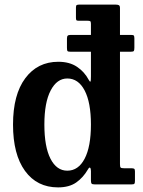

<svg xmlns="http://www.w3.org/2000/svg" viewBox="-20 -800 620 833"><path d="M36.5 -259.5Q36.5 -389.5 89.8 -460.8Q143 -532 233 -532Q281.5 -532 314 -510.2Q346.5 -488.5 365 -453.5Q370.5 -443.5 372.5 -446.2Q374.5 -449 374.5 -469V-575.5H287Q276 -575.5 273.2 -578.2Q270.5 -581 270.5 -592V-632.5Q270.5 -642 273.8 -645.2Q277 -648.5 286.5 -648.5H374.5V-696.5Q374.5 -706 371.5 -708Q368.5 -710 359 -710H321Q313 -710 311.2 -712.8Q309.5 -715.5 309.5 -723.5V-767.5Q309.5 -776 312.8 -778Q316 -780 324 -780H481.5Q491 -780 495.8 -777.5Q500.5 -775 500.5 -765V-648.5H548.5Q558.5 -648.5 560.8 -645.5Q563 -642.5 563 -633V-593Q563 -583 560.8 -579.2Q558.5 -575.5 547 -575.5H500.5V-88Q500.5 -76 503.5 -73Q506.5 -70 519 -70H550.5Q559.5 -70 562.5 -67.5Q565.5 -65 565.5 -56V-15.5Q565.5 -5.5 563 -2.8Q560.5 0 550.5 0H391Q380 0 377.2 -3.5Q374.5 -7 374.5 -18V-57.5Q374.5 -69 371 -72.2Q367.5 -75.5 361.5 -65Q341 -29.5 310.5 -8.2Q280 13 232 13Q140.5 13 88.5 -58.5Q36.5 -130 36.5 -259.5ZM172.5 -259.5Q172.5 -163.5 199 -111.5Q225.5 -59.5 272 -59.5Q320 -59.5 347.2 -111.5Q374.5 -163.5 374.5 -259.5Q374.5 -355.5 347.2 -407.5Q320 -459.5 272 -459.5Q227 -459.5 199.8 -407.5Q172.5 -355.5 172.5 -259.5Z"/></svg>

Font: Besley* Narrow Semi
Style: Regular
Weight: 600
Width: 4
Designer: Owen Earl
Foundry: indestructible type*
Version: Version 3.000; ttfautohint (v1.8.3)